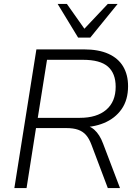

<svg xmlns="http://www.w3.org/2000/svg" viewBox="-20 -956 701 976"><path d="M53 0 165 -705H406Q481 -705 531 -682.5Q581 -660 606 -618Q631 -576 631 -518Q631 -448 598 -401Q565 -354 508 -330.5Q451 -307 378 -309V-321H390Q432 -321 459.5 -296.5Q487 -272 504 -226L590 0H528L445 -220Q433 -252 417 -270Q401 -288 377 -296.5Q353 -305 316 -305H163L115 0ZM172 -357H386Q472 -357 520 -398Q568 -439 568 -515Q568 -583 528.5 -617.5Q489 -652 402 -652H219ZM377 -765 273 -936H320L409 -810L528 -936H578L439 -765Z"/></svg>

Font: Nunito Sans 12pt ExtraLight 12pt Light
Style: Italic
Weight: 300
Italic angle: -9°
Version: Version 3.101;gftools[0.9.27]